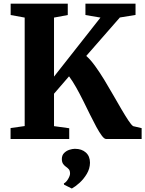

<svg xmlns="http://www.w3.org/2000/svg" viewBox="-20 -763 798 1054"><path d="M38 0V-60L115.5 -71V-666.5L38.5 -680.5V-743H352V-680.5L276.5 -666.5V-342.5L531.5 -666.5L449 -680.5V-743H724V-681L638 -667L453.5 -456Q476.5 -436 501.5 -401.5Q526.5 -367 551.8 -325.8Q577 -284.5 601 -242.2Q625 -200 646.5 -163.5Q668 -127 684.5 -102Q701 -77 711 -70.5L757.5 -59.5V0H562.5Q552.5 0 539 -18Q525.5 -36 509 -66.2Q492.5 -96.5 474.2 -133.8Q456 -171 436.8 -209.8Q417.5 -248.5 397.8 -283.5Q378 -318.5 359 -344L276.5 -248.5V-70.5L360 -59V0ZM474 130.5Q473.5 163 456.5 191.5Q439.5 220 416.5 240.8Q393.5 261.5 375 271.5H373.5L332 251L330.5 244Q343 238 353.8 219.8Q364.5 201.5 364.5 190Q364.5 174 358 166.5Q351.5 159 343.5 153.5Q335 148 327.2 137.8Q319.5 127.5 319.5 110Q319.5 89.5 332 77Q344.5 64.5 361.2 59.2Q378 54 389.5 54H392.5Q428.5 54 451.2 74.2Q474 94.5 474 130.5Z"/></svg>

Font: Merriweather 28pt ExtraBold
Style: Regular
Weight: 800
Version: Version 2.100